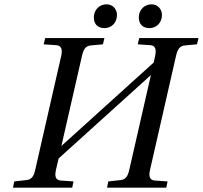

<svg xmlns="http://www.w3.org/2000/svg" viewBox="-20 -868 938 888"><path d="M622 -787C622 -758 639 -738 671 -738C706 -738 729 -765 729 -799C729 -824 711 -848 681 -848C648 -848 622 -823 622 -787ZM414 -787C414 -758 431 -738 463 -738C498 -738 521 -765 521 -799C521 -824 503 -848 473 -848C440 -848 414 -823 414 -787ZM40 0H314L320 -29L261 -33C237 -35 232 -52 239 -83L251 -135L678 -521L578 -83C571 -51 560 -37 536 -35L481 -29L475 0H749L755 -29L696 -33C672 -35 667 -52 674 -83L794 -609C801 -640 811 -656 836 -658L891 -663L898 -692H624L617 -663L676 -659C714 -656 697 -610 691 -579L264 -193L359 -609C366 -640 376 -656 401 -658L456 -663L463 -692H189L182 -663L241 -659C264 -657 270 -639 263 -609L143 -83C136 -51 125 -37 101 -35L46 -29Z"/></svg>

Font: Heuristica
Style: Italic
Weight: 400
Italic angle: -13°
Version: Version 1.0.1